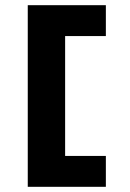

<svg xmlns="http://www.w3.org/2000/svg" viewBox="-20 -720 501 740"><path d="M87 0H388V-119H231V-581H388V-700H87Z"/></svg>

Font: LT Wave UI Medium
Style: Regular
Weight: 500
Designer: Daniel Lyons
Foundry: New Value
Version: Version 2.5 (Glyphs App)